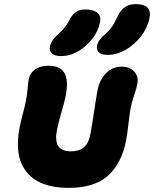

<svg xmlns="http://www.w3.org/2000/svg" viewBox="-20 -936 747 931"><path d="M502.9 -669.9Q472.2 -669.9 459.7 -681.6Q447.3 -693.4 450.2 -712.9Q453.6 -730.5 463.9 -743.9Q474.1 -757.3 494.1 -773.9Q506.8 -785.2 517.1 -798.3Q527.3 -811.5 532.7 -821.3Q538.1 -831.1 548.3 -852.1Q550.8 -856.4 551.8 -858.9Q577.6 -916 638.2 -916Q678.2 -916 694.8 -899.7Q711.4 -883.3 705.1 -849.1Q695.8 -801.8 663.8 -760Q631.8 -718.3 588.6 -694.1Q545.4 -669.9 502.9 -669.9ZM275.9 -664.1Q245.1 -664.1 231.4 -676.8Q217.8 -689.5 222.2 -710.9Q229 -741.2 259.8 -768.1Q296.4 -800.3 314 -834Q329.1 -865.2 347.7 -877.7Q366.2 -890.1 393.1 -890.1Q433.6 -890.1 452.9 -873.3Q472.2 -856.4 463.9 -823.2Q449.2 -760.7 394 -712.4Q338.9 -664.1 275.9 -664.1ZM313 -24.9Q170.9 -24.9 109.1 -101.8Q47.4 -178.7 75.2 -318.8Q80.1 -343.8 91.3 -386.5Q102.5 -429.2 105 -442.9Q111.3 -473.6 113.5 -502.7Q115.7 -531.7 119.1 -550.8Q125 -581.5 150.1 -599.4Q175.3 -617.2 214.8 -617.2Q271.5 -617.2 292.5 -581.8Q313.5 -546.4 297.9 -467.8Q293.5 -445.3 277.3 -389.2Q261.2 -333 256.8 -309.1Q245.6 -254.4 262.2 -228.3Q278.8 -202.1 324.2 -202.1Q402.3 -202.1 417 -279.8Q426.3 -326.2 436 -393.3Q445.8 -460.4 453.1 -499Q463.4 -549.8 494.4 -581.3Q525.4 -612.8 570.8 -612.8Q608.9 -612.8 631.1 -588.6Q653.3 -564.5 646 -528.8Q642.6 -511.2 630.1 -472.9Q617.7 -434.6 613.8 -414.1Q609.4 -391.1 603 -336.9Q596.7 -282.7 591.8 -255.9Q569.3 -142.1 502.9 -83.5Q436.5 -24.9 313 -24.9Z"/></svg>

Font: Shantell Sans Irregular Bouncy
Style: Italic
Weight: 800
Italic angle: -11.31°
Designer: Stephen Nixon, Anya Danilova, Shantell Martin
Foundry: Arrow Type
Version: Version 1.006;[9816181b4]